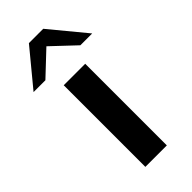

<svg xmlns="http://www.w3.org/2000/svg" viewBox="-251 -768 815 815"><g transform="rotate(-45 157.0 -360.5)"><path d="M92 -490H221V0H92ZM114 -721H200L333 -560H262L157 -659L52 -560H-19Z"/></g></svg>

Font: Fahkwang SemiBold
Style: Regular
Weight: 600
Designer: Suppakit Chalermlarp | Katatrad Co.,Ltd.
Foundry: Cadson Demak Co.,Ltd.
Version: Version 1.000; ttfautohint (v1.6)